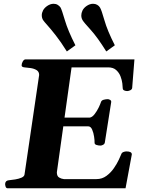

<svg xmlns="http://www.w3.org/2000/svg" viewBox="-20 -1012 761 1032"><path d="M246.6 -333 245.6 -379.9H462.4Q475.6 -381.8 488.3 -398.2Q501 -414.6 510.3 -433.8Q519.5 -453.1 522.5 -462.9Q525.4 -472.7 537.1 -475.8Q548.8 -479 559.6 -479Q564.9 -479 572 -474.9Q579.1 -470.7 577.6 -462.4L543.5 -246.1Q542 -237.8 533.9 -233.6Q525.9 -229.5 520.5 -229.5Q509.3 -229.5 498.5 -232.9Q487.8 -236.3 488.3 -245.6Q488.8 -256.3 485.8 -277.1Q482.9 -297.9 475.3 -315.4Q467.8 -333 453.6 -333ZM364.7 -649.9 285.6 -85.9Q285.6 -65.4 297.4 -58.1Q309.1 -50.8 323.2 -49.3H498.5Q528.8 -49.3 552.2 -66.7Q575.7 -84 592.3 -108.2Q608.9 -132.3 618.7 -153.6Q628.4 -174.8 631.3 -182.1Q634.3 -191.4 643.1 -194.8Q651.9 -198.2 659.7 -198.2Q689 -198.2 688.5 -181.6L654.8 0H21Q12.7 0 9.8 -9.8Q6.8 -19.5 7.8 -24.9Q9.3 -41 26.4 -43Q42.5 -44.4 61.8 -47.6Q81.1 -50.8 95.7 -57.1Q110.4 -63.5 111.8 -74.2L190.4 -608.9Q190.4 -627 176.5 -635.3Q162.6 -643.6 144 -646.2Q125.5 -648.9 111.3 -649.9Q96.2 -651.4 96.2 -660.6Q96.2 -670.9 102.5 -681.9Q108.9 -692.9 117.7 -692.9H702.6L690.4 -539.1Q689 -530.8 679.7 -526.6Q670.4 -522.5 663.6 -522.5Q655.8 -522.5 647.7 -525.9Q639.6 -529.3 639.6 -538.6Q639.6 -545.9 637.5 -564Q635.3 -582 627.7 -601.8Q620.1 -621.6 604.2 -635.7Q588.4 -649.9 561.5 -649.9ZM339.4 -735.4Q307.1 -787.1 280 -821.5Q252.9 -856 234.9 -876Q216.8 -896 211.4 -904.3Q204.6 -915.5 204.6 -930.2Q204.6 -942.9 211.4 -956.1Q218.3 -969.2 232.9 -979.5Q250.5 -991.7 268.1 -991.7Q280.8 -991.7 290.3 -985.8Q299.8 -980 305.7 -971.2Q312.5 -958.5 328.9 -902.8Q345.2 -847.2 385.3 -768.6ZM551.3 -735.4Q502.9 -813 466.8 -852.3Q430.7 -891.6 423.3 -904.3Q417 -915.5 417 -929.2Q417 -941.9 423.3 -955.3Q429.7 -968.8 444.8 -979.5Q462.4 -991.7 480 -991.7Q492.7 -991.7 502.4 -986.1Q512.2 -980.5 517.6 -971.2Q525.4 -959 541.3 -903.1Q557.1 -847.2 597.2 -768.6Z"/></svg>

Font: Gelasio
Style: Italic
Weight: 400
Italic angle: -8.5°
Designer: Eben Sorkin
Foundry: Eben Sorkin
Version: Version 1.008